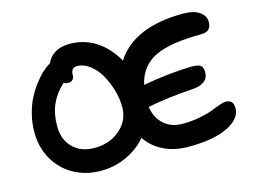

<svg xmlns="http://www.w3.org/2000/svg" viewBox="-97 -863 1402 1058"><g transform="rotate(-15 604.0 -333.5)"><path d="M358.9 26.9Q272.5 26.9 203.6 -12Q134.8 -50.8 96.4 -119.4Q58.1 -188 58.1 -272.9Q58.1 -324.7 70.6 -374.3Q83 -423.8 102.5 -461.4Q122.1 -499 147 -531.7Q171.9 -564.5 195.1 -585.4Q218.3 -606.4 240.2 -619.1Q253.9 -652.8 287.1 -673.3Q320.3 -693.8 370.1 -693.8Q455.6 -693.8 522 -649.7Q588.4 -605.5 631.8 -528.8Q738.3 -692.9 1019 -692.9Q1078.1 -692.9 1111.1 -670.4Q1144 -647.9 1144 -612.8Q1144 -557.1 1087.9 -557.1Q908.2 -557.1 820.6 -514.2Q732.9 -471.2 710 -369.1Q853.5 -395 982.9 -398.9Q1025.4 -398.9 1039.3 -388.9Q1053.2 -378.9 1053.2 -349.1Q1053.2 -316.4 1029.1 -298.3Q1004.9 -280.3 965.8 -277.8Q810.1 -267.6 703.1 -245.1Q711.9 -182.6 753.7 -144.8Q795.4 -106.9 859.9 -106.9Q911.1 -106.9 957.3 -115.7Q1003.4 -124.5 1029.8 -135Q1056.2 -145.5 1080.8 -154.3Q1105.5 -163.1 1118.2 -163.1Q1143.1 -163.1 1153.1 -150.9Q1163.1 -138.7 1163.1 -115.2Q1163.1 -55.2 1083.5 -15.6Q1003.9 23.9 860.8 23.9Q778.8 23.9 718 -6.1Q657.2 -36.1 620.1 -90.8Q574.2 -36.1 505.6 -4.6Q437 26.9 358.9 26.9ZM188 -272.9Q188 -196.8 233.9 -150.4Q279.8 -104 358.9 -104Q443.8 -104 502.9 -154.8Q562 -205.6 562 -283.2Q562 -330.1 547.6 -379.9Q533.2 -429.7 509.5 -470.9Q485.8 -512.2 451.2 -538.6Q416.5 -564.9 379.9 -564.9Q344.2 -564.9 344.2 -523.9Q344.2 -506.8 335 -497.3Q325.7 -487.8 312 -487.8Q297.4 -487.8 283.2 -494.1Q235.8 -450.7 211.9 -397.2Q188 -343.8 188 -272.9Z"/></g></svg>

Font: Shantell Sans Irregular Bouncy
Style: Regular
Weight: 600
Designer: Stephen Nixon, Anya Danilova, Shantell Martin
Foundry: Arrow Type
Version: Version 1.006;[9816181b4]